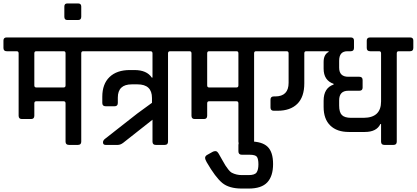

<svg xmlns="http://www.w3.org/2000/svg" viewBox="-44 -840 2416 1113"><path d="M336 -345V-531Q336 -542 327 -543H166Q155 -543 155 -531V-345Q155 -333 166 -333H325Q336 -333 336 -345ZM325 -253H166Q155 -253 155 -241V-169Q155 -150 136 -150H83Q64 -150 64 -169V-531Q64 -542 54 -543H-5Q-24 -543 -24 -562V-605Q-24 -623 -5 -623H504Q523 -623 523 -605V-562Q523 -543 504 -543H438Q427 -543 427 -531V-19Q427 0 408 0H356Q336 0 336 -19V-241Q336 -253 325 -253Z M427 -802V-743Q427 -724 409 -724H346Q329 -724 329 -743V-802Q329 -820 346 -820H409Q427 -820 427 -802Z M828 -543H494Q475 -543 475 -562V-605Q475 -623 494 -623H1007Q1026 -623 1026 -605V-562Q1026 -543 1007 -543H942Q930 -543 930 -531V-19Q930 0 911 0H859Q840 0 840 -19V-146L670 -12Q654 0 639 0H568Q553 0 553 -15Q553 -27 567 -37L752 -182L837 -244V-272Q837 -351 753 -351H720Q639 -351 639 -274V-243Q639 -224 620 -224H569Q549 -224 549 -243V-279Q549 -353 591 -393.5Q633 -434 709 -434H735Q807 -434 836 -390H840V-531Q840 -543 828 -543Z M1338 -345V-531Q1338 -542 1329 -543H1168Q1157 -543 1157 -531V-345Q1157 -333 1168 -333H1327Q1338 -333 1338 -345ZM1327 -253H1168Q1157 -253 1157 -241V-169Q1157 -150 1138 -150H1085Q1066 -150 1066 -169V-531Q1066 -542 1056 -543H997Q978 -543 978 -562V-605Q978 -623 997 -623H1506Q1525 -623 1525 -605V-562Q1525 -543 1506 -543H1440Q1429 -543 1429 -531V-19Q1429 0 1410 0H1358Q1338 0 1338 -19V-241Q1338 -253 1327 -253Z M1338 37V0Q1338 -20 1358 -20H1405Q1475 -20 1507 10.5Q1539 41 1539 111Q1539 181 1505.5 217Q1472 253 1398 253H1358Q1284 253 1244.5 220.5Q1205 188 1154 100Q1145 84 1145 75Q1145 66 1155 59L1189 40Q1196 36 1205.5 36Q1215 36 1224 51.5Q1233 67 1245 88.5Q1257 110 1263 119.5Q1269 129 1279.5 142.5Q1290 156 1299 161Q1326 175 1358 175H1397Q1433 175 1443.5 159.5Q1454 144 1454 113Q1454 82 1445.5 69.5Q1437 57 1403 57H1358Q1338 57 1338 37Z M2102 -623H2333Q2352 -623 2352 -605V-562Q2352 -543 2333 -543H2267Q2256 -543 2256 -531V-19Q2256 0 2237 0H2184Q2165 0 2165 -19V-121H2161Q2139 -75 2071 -75H1978Q1909 -75 1870.5 -112.5Q1832 -150 1832 -220V-256Q1832 -330 1890 -350V-354Q1832 -374 1832 -442V-481Q1832 -524 1861 -539V-543H1731Q1720 -543 1720 -531V-357Q1720 -278 1679.5 -238Q1639 -198 1565 -198H1543Q1524 -198 1524 -217V-262Q1524 -281 1543 -281H1551Q1629 -281 1629 -360V-531Q1629 -542 1619 -543H1496Q1477 -543 1477 -562V-605Q1477 -623 1496 -623H1989Q2008 -623 2008 -605V-562Q2008 -543 1989 -543H1970Q1922 -543 1922 -488V-448Q1922 -395 1975 -395H2039Q2058 -395 2058 -376V-332Q2058 -314 2039 -314H1975Q1922 -314 1922 -258V-228Q1922 -189 1938 -173Q1954 -157 1991 -157H2065Q2165 -158 2165 -252V-531Q2165 -543 2154 -543H2102Q2082 -543 2082 -562V-605Q2082 -623 2102 -623Z"/></svg>

Font: Rajdhani Semibold
Style: Regular
Weight: 600
Designer: Satya Rajpurohit, Jyotish Sonowal
Foundry: Indian Type Foundry
Version: Version 1.200;PS 1.0;hotconv 1.0.78;makeotf.lib2.5.61930; tt